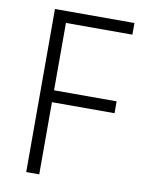

<svg xmlns="http://www.w3.org/2000/svg" viewBox="-82 -771 617 828"><g transform="rotate(10 227.0 -357.0)"><path d="M148 0H91V-714H439V-663H148V-368H422V-316H148Z"/></g></svg>

Font: Noto Sans Myanmar UI SemiCondensed Light
Style: Regular
Weight: 300
Width: 4
Designer: Monotype Design Team
Foundry: Monotype Imaging Inc.
Version: Version 2.103; ttfautohint (v1.8.4.7-5d5b)